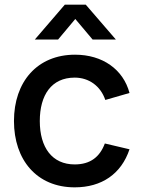

<svg xmlns="http://www.w3.org/2000/svg" viewBox="-20 -790 608 825"><path d="M129.5 -620H229.5L303.5 -708.5L378 -620H478L348.5 -770H258.5ZM301 15C417 15 501 -42.5 536.5 -148.5L430.5 -173.5C409 -116 368.5 -83.5 301 -83.5C204 -83.5 151 -156 151 -270C151 -381.5 201 -456.5 301 -456.5C361.5 -456.5 412 -421 432.5 -360.5L536.5 -390.5C509.5 -492 420.5 -555 302.5 -555C140.5 -555 40 -439 40 -270C40 -103 138 15 301 15Z"/></svg>

Font: Vela Sans SemBd
Style: Regular
Weight: 600
Designer: Principal design: Mikhail Sharanda - project Manrope.
Design modification: Ravid Balaliev
Foundry: Mikhail Sharanda
Version: Version 1.001